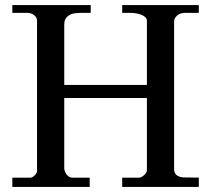

<svg xmlns="http://www.w3.org/2000/svg" viewBox="-20 -742 873 762"><path d="M29 -37H102Q109 -37 118 -46.5Q127 -56 127 -63V-659Q127 -673 116 -681.5Q105 -690 92 -691H29V-722H340V-691H307Q286 -691 272 -688.5Q258 -686 246.5 -675.5Q235 -665 235 -645V-405H563V-659Q563 -674 543 -682.5Q523 -691 495 -691H465V-722H769V-691H716Q695 -691 683 -680.5Q671 -670 671 -656V-70Q671 -42 706 -38Q710 -38 737 -37.5Q764 -37 769 -37V0H465V-37H532Q541 -37 552 -47Q563 -57 563 -66V-353H235V-74Q235 -62 244.5 -49.5Q254 -37 266 -37H336V0H29Z"/></svg>

Font: Academico
Style: Regular
Weight: 400
Foundry: Steinberg Media Technologies GmbH
Version: Version 0.902